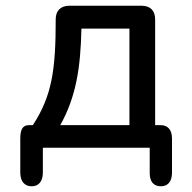

<svg xmlns="http://www.w3.org/2000/svg" viewBox="-20 -517 673 672"><path d="M91 135C116 135 130 117 130 87V0H504V89C504 119 518 135 543 135C568 135 582 118 582 87V-32C582 -62 568 -79 542 -79H523V-449C523 -480 506 -497 475 -497H223C192 -497 175 -479 175 -450C175 -272 162 -182 95 -79H81C59 -79 51 -63 51 -32V87C51 118 66 135 91 135ZM191 -79C246 -178 262 -278 265 -417H433V-79Z"/></svg>

Font: 寒蝉半圆体
Style: Regular
Weight: 400
Designer: Yoshimichi Ohira & Warren
Foundry: ChillType
Version: Version 1.800;Glyphs 3.1.1 (3135)